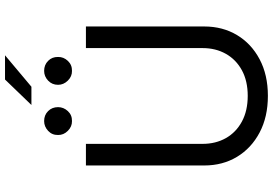

<svg xmlns="http://www.w3.org/2000/svg" viewBox="-184 -913 1109 781"><g transform="rotate(-90 370.5 -522.5)"><path d="M565.4 -727.5H653.3V-246.1Q653.3 -171.4 618.4 -113Q583.5 -54.7 520 -21Q456.5 12.7 371.1 12.7Q285.6 12.7 221.9 -21Q158.2 -54.7 123 -113Q87.9 -171.4 87.9 -246.1V-727.5H175.8V-252.9Q175.8 -199.7 199.2 -158.2Q222.7 -116.7 266.6 -93Q310.5 -69.3 371.1 -69.3Q431.6 -69.3 475.1 -93Q518.6 -116.7 542 -158.2Q565.4 -199.7 565.4 -252.9ZM334 -949.2 437.5 -1056.6H536.1L408.2 -949.2ZM268.6 -784.2Q246.1 -783.7 228.8 -801Q211.4 -818.4 211.9 -840.8Q211.4 -865.2 228.8 -881.3Q246.1 -897.5 268.6 -897.5Q293 -897.5 309.1 -881.3Q325.2 -865.2 325.2 -840.8Q325.2 -818.4 309.1 -801Q293 -783.7 268.6 -784.2ZM472.7 -784.2Q450.2 -783.7 433.1 -801Q416 -818.4 416 -840.8Q416 -865.2 433.1 -881.3Q450.2 -897.5 472.7 -897.5Q497.1 -897.5 513.4 -881.3Q529.8 -865.2 529.3 -840.8Q529.8 -818.4 513.4 -801Q497.1 -783.7 472.7 -784.2Z"/></g></svg>

Font: Inter V
Style: 
Weight: 400
Designer: Rasmus Andersson
Foundry: rsms
Version: Version 4.000;git-a3f224843